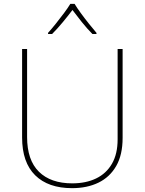

<svg xmlns="http://www.w3.org/2000/svg" viewBox="-20 -969 752 999"><path d="M618 -252Q618 -163 584.5 -105Q551 -47 492 -18.5Q433 10 355 10Q231 10 163 -57Q95 -124 95 -254V-714H121V-256Q121 -136 182.5 -75.5Q244 -15 356 -15Q427 -15 480 -40.5Q533 -66 562.5 -117Q592 -168 592 -244V-714H618ZM368 -949Q380 -929 400 -901.5Q420 -874 442 -846.5Q464 -819 482 -798V-792H461Q433 -820 405.5 -854.5Q378 -889 357 -917Q336 -889 307.5 -854.5Q279 -820 251 -792H230V-798Q249 -819 271 -846.5Q293 -874 313.5 -901.5Q334 -929 346 -949Z"/></svg>

Font: Noto Sans Hebrew Thin Thin
Style: Regular
Weight: 250
Version: Version 3.001